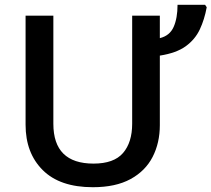

<svg xmlns="http://www.w3.org/2000/svg" viewBox="-20 -780 892 810"><path d="M654.3 -713.9V-619.1Q696.3 -629.4 712.6 -666.5Q729 -703.6 729 -759.8H845.2L852.1 -749.5Q842.8 -698.2 823 -656Q803.2 -613.8 763.7 -585Q724.1 -556.2 654.3 -545.4V-252Q654.3 -177.2 623.8 -117.9Q593.3 -58.6 530.5 -24.4Q467.8 9.8 371.6 9.8Q232.9 9.8 160.4 -62.3Q87.9 -134.3 87.9 -253.9V-713.9H205.1V-257.8Q205.1 -89.8 374.5 -89.8Q460.4 -89.8 499 -134.5Q537.6 -179.2 537.6 -258.3V-713.9Z"/></svg>

Font: Open Sans SemiBold
Style: Regular
Weight: 600
Designer: Monotype Design Team
Foundry: Monotype Imaging Inc.
Version: Version 3.003; ttfautohint (v1.8.4)